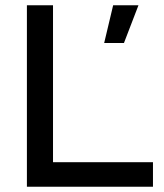

<svg xmlns="http://www.w3.org/2000/svg" viewBox="-20 -708 620 728"><path d="M82 -688H181V-93H560V0H82ZM505 -688 450 -545H375L409 -688Z"/></svg>

Font: Roundo Medium
Style: Regular
Weight: 500
Designer: Namrata Goyal (Gurmukhi), Shiva Nallaperumal (Latin)
Foundry: Indian Type Foundry
Version: Version 1.000;PS 1.0;hotconv 1.0.88;makeotf.lib2.5.647800